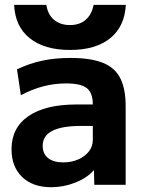

<svg xmlns="http://www.w3.org/2000/svg" viewBox="-20 -772 600 802"><path d="M193.6 10Q116.7 10 72.4 -32.8Q28.1 -75.7 28.1 -148.4Q28.1 -238.1 98.7 -286.9Q169.4 -335.6 299.1 -335.6H367.7Q367.7 -384.3 342.6 -403.9Q317.5 -423.5 256.7 -423.5Q207.6 -423.5 161.3 -411.6Q114.9 -399.6 67.1 -374.3L51 -482.3Q101.5 -506.8 155.6 -518.4Q209.6 -530 274.6 -530Q358 -530 408.7 -510Q459.4 -490.1 482.2 -445.7Q504.9 -401.3 504.9 -328.3V0H373.9L372.6 -59.9H370.7Q343.2 -28.3 294.2 -9.2Q245.3 10 193.6 10ZM244.2 -93.7Q278.9 -93.7 307 -106.1Q335.1 -118.4 351.4 -139.6Q367.7 -160.7 367.7 -187.4V-246H319.1Q238.3 -246 198.3 -225.4Q158.3 -204.7 158.3 -162.3Q158.3 -130.1 180.6 -111.9Q203 -93.7 244.2 -93.7ZM272.3 -563.3Q165.3 -563.3 104.2 -612.3Q43 -661.3 39 -751.7H173.6Q179.6 -711.3 205.6 -689.3Q231.7 -667.3 272.3 -667.3Q312.3 -667.3 337.8 -689.3Q363.3 -711.3 371 -751.7H505.6Q500.9 -661.3 440.3 -612.3Q379.6 -563.3 272.3 -563.3Z"/></svg>

Font: M PLUS 2 Thin
Style: Regular
Weight: 100
Designer: Coji Morishita
Foundry: UNDERFOREST DESIGN
Version: Version 1.001